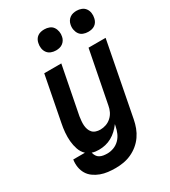

<svg xmlns="http://www.w3.org/2000/svg" viewBox="-216 -994 982 1111"><g transform="rotate(-30 275.0 -439.0)"><path d="M222 12Q196 12 171 9Q146 6 123 -2.5Q100 -11 80.5 -25Q61 -39 49 -59Q37 -79 33 -103.5Q29 -128 33 -154H111Q91 -173 82 -199.5Q73 -226 70.5 -254.5Q68 -283 70.5 -312.5Q73 -342 79 -371L137 -670H251L189 -353Q187 -338 185.5 -323.5Q184 -309 185 -294.5Q186 -280 190.5 -267Q195 -254 204 -244Q213 -234 227 -229.5Q241 -225 256 -225Q275 -225 294 -231.5Q313 -238 328.5 -252Q344 -266 353 -284.5Q362 -303 365 -322L433 -670H547L452 -179Q447 -153 437.5 -127.5Q428 -102 412 -79Q396 -56 374 -38Q352 -20 326.5 -8.5Q301 3 274.5 7.5Q248 12 222 12ZM222 -85Q243 -85 264.5 -93Q286 -101 302.5 -117.5Q319 -134 328 -155Q337 -176 341 -197L344 -211Q330 -192 313 -176Q296 -160 276 -149Q256 -138 234.5 -133Q213 -128 191 -128Q179 -128 167.5 -129.5Q156 -131 145 -135Q148 -122 154.5 -111.5Q161 -101 172 -95Q183 -89 196 -87Q209 -85 222 -85ZM478 -750Q461 -750 445.5 -756Q430 -762 421 -775Q412 -788 409 -805Q406 -822 410 -839Q412 -850 418.5 -860.5Q425 -871 435 -878Q445 -885 456.5 -887.5Q468 -890 479 -890Q496 -890 511.5 -884Q527 -878 536.5 -865Q546 -852 548.5 -835Q551 -818 547 -801Q545 -790 539 -779.5Q533 -769 523 -762Q513 -755 501.5 -752.5Q490 -750 478 -750ZM263 -750Q246 -750 230.5 -756Q215 -762 205.5 -775Q196 -788 193.5 -805Q191 -822 195 -839Q197 -850 203 -860.5Q209 -871 219 -878Q229 -885 240.5 -887.5Q252 -890 264 -890Q281 -890 296.5 -884Q312 -878 321 -865Q330 -852 333 -835Q336 -818 332 -801Q330 -790 323.5 -779.5Q317 -769 307 -762Q297 -755 285.5 -752.5Q274 -750 263 -750Z"/></g></svg>

Font: Lode
Style: Bold Italic
Weight: 700
Italic angle: -11°
Monospace: yes
Designer: Belleve Invis
Foundry: Belleve Invis
Version: Version 29.2.0; ttfautohint (v1.8.3)